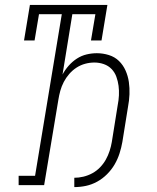

<svg xmlns="http://www.w3.org/2000/svg" viewBox="-20 -755 640 783"><path d="M283 8V-30Q301 -30 320 -34.5Q339 -39 356.5 -48.5Q374 -58 388 -72.5Q402 -87 411.5 -104Q421 -121 427 -139.5Q433 -158 436 -176L460 -326Q464 -346 465 -366Q466 -386 463.5 -405Q461 -424 454.5 -442Q448 -460 435 -473.5Q422 -487 403.5 -493.5Q385 -500 365 -500Q346 -500 327.5 -495Q309 -490 292.5 -479.5Q276 -469 262.5 -453.5Q249 -438 240 -420.5Q231 -403 226 -385Q221 -367 218 -348L160 0H56V-38H123L232 -697H139L121 -590H78L102 -735H418L394 -590H351L369 -697H275L235 -451Q245 -470 260 -487Q275 -504 293.5 -516Q312 -528 333 -533Q354 -538 375 -538Q400 -538 424 -530.5Q448 -523 465 -506.5Q482 -490 492 -467.5Q502 -445 505.5 -420.5Q509 -396 508 -370.5Q507 -345 502 -319L479 -176Q475 -153 467.5 -129.5Q460 -106 447.5 -84.5Q435 -63 416.5 -44.5Q398 -26 376 -14Q354 -2 330.5 3Q307 8 283 8Z"/></svg>

Font: Iosevka Curly Slab XLtExObl
Style: Regular
Weight: 200
Width: 7
Italic angle: -9°
Monospace: yes
Designer: Belleve Invis
Foundry: Belleve Invis
Version: Version 11.0.0; ttfautohint (v1.8.3)